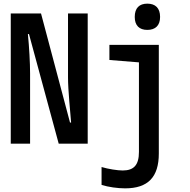

<svg xmlns="http://www.w3.org/2000/svg" viewBox="-20 -788 1040 1053"><path d="M788 -624C832 -624 858 -648 858 -695C858 -744 832 -768 788 -768C744 -768 719 -744 719 -695C719 -648 744 -624 788 -624ZM39 0H145V-384C145 -444 140 -531 133 -601H139L302 0H461V-714H353V-363C353 -294 366 -167 370 -116H364L205 -714H39ZM666 245C792 245 851 183 851 54V-542H580V-459L742 -446V45C742 116 715 147 653 147C625 147 573 139 537 128V226C574 238 626 245 666 245Z"/></svg>

Font: Noto Sans Mono ExtraCondensed SemiBold
Style: Regular
Weight: 600
Width: 2
Designer: Monotype Design Team
Foundry: Monotype Imaging Inc.
Version: Version 2.014